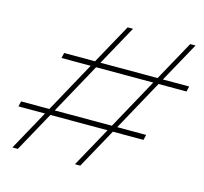

<svg xmlns="http://www.w3.org/2000/svg" viewBox="-112 -922 1116 1048"><g transform="rotate(15 445.5 -398.0)"><path d="M398.5 0H428.5L552.5 -225H725.5L732.5 -255H569L726 -541H884L891 -571H742.5L866.5 -796H836.5L712.5 -571H389.5L513.5 -796H483L359 -571H184.5L177.5 -541H342.5L185.5 -255H26L19 -225H169L45 0H75.5L199.5 -225H522.5ZM216 -255 373 -541H696L539 -255Z"/></g></svg>

Font: Beautique Display Italic
Style: Regular
Weight: 400
Italic angle: -12°
Designer: Nhat-Quang Ngo
Version: Version 1.100;Glyphs 3.2.3 (3260)